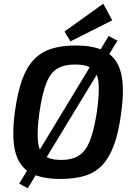

<svg xmlns="http://www.w3.org/2000/svg" viewBox="-20 -947 716 1030"><path d="M563 -754 610 -729 129 63 83 38ZM388 -703Q488 -703 548.5 -669Q609 -635 629 -556Q649 -477 630 -341Q617 -239 592 -170.5Q567 -102 529 -61.5Q491 -21 435.5 -4Q380 13 304 13Q202 13 142 -20.5Q82 -54 62 -133Q42 -212 60 -349Q74 -449 98 -517Q122 -585 160.5 -626Q199 -667 254.5 -685Q310 -703 388 -703ZM383 -601Q323 -601 286 -578Q249 -555 227.5 -498.5Q206 -442 191 -341Q178 -243 183.5 -188.5Q189 -134 219 -111.5Q249 -89 307 -89Q367 -89 403.5 -112.5Q440 -136 462.5 -192.5Q485 -249 500 -349Q514 -449 508.5 -503.5Q503 -558 472.5 -579.5Q442 -601 383 -601ZM534 -927 582 -838 358 -725 326 -778Z"/></svg>

Font: Exo 2 SemiBold
Style: Italic
Weight: 600
Italic angle: -8°
Designer: Natanael Gama
Foundry: Natanael Gama
Version: Version 2.010